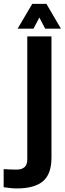

<svg xmlns="http://www.w3.org/2000/svg" viewBox="-100 -794 346 1024"><path d="M-10.5 211Q-26.5 211 -45.2 209Q-64 207 -80.5 204.5V108Q-67.5 109 -46.5 109.8Q-25.5 110.5 -11 110.5Q16.5 110.5 31 97.2Q45.5 84 45.5 57V-600H174.5V47Q174.5 134.5 129 172.8Q83.5 211 -10.5 211ZM-6 -641 72 -773.5H147.5L225 -641H141L110 -700.5L78.5 -641Z"/></svg>

Font: Big Shoulders Stencil Display Thin ExtraBold
Style: Regular
Weight: 800
Version: Version 2.001